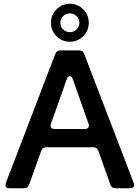

<svg xmlns="http://www.w3.org/2000/svg" viewBox="-20 -1001 742 1021"><path d="M693 -17Q693 0 672 0H594Q583 0 577 -4.5Q571 -9 567 -19L503 -199Q499 -209 493 -213.5Q487 -218 476 -218H226Q215 -218 209 -213.5Q203 -209 199 -199L135 -19Q131 -9 125 -4.5Q119 0 108 0H30Q9 0 9 -17Q9 -20 11 -28L274 -714Q281 -733 301 -733H401Q421 -733 428 -714L691 -28Q693 -20 693 -17ZM351 -596Q341 -596 335 -580L251 -343Q249 -335 249 -333Q249 -325 254.5 -320Q260 -315 270 -315H432Q442 -315 447.5 -320Q453 -325 453 -333Q453 -335 451 -343L367 -580Q365 -588 360.5 -592Q356 -596 351 -596ZM251 -880Q251 -922 280.5 -951.5Q310 -981 352 -981Q393 -981 422.5 -951.5Q452 -922 452 -880Q452 -838 422.5 -808.5Q393 -779 352 -779Q310 -779 280.5 -808.5Q251 -838 251 -880ZM402 -880Q402 -901 387 -915.5Q372 -930 352 -930Q331 -930 316 -915.5Q301 -901 301 -880Q301 -859 316 -844.5Q331 -830 352 -830Q372 -830 387 -844.5Q402 -859 402 -880Z"/></svg>

Font: Shippori Gochic B2 Bold
Style: Regular
Weight: 700
Designer: FONTDASU
Foundry: FONTDASU / Google Inc. / but / Adobe
Version: Version 1.130